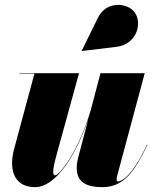

<svg xmlns="http://www.w3.org/2000/svg" viewBox="-20 -762 628 792"><path d="M461 -569C541 -578.5 569 -662.5 536 -710.5C509 -749.5 420 -762.5 383.5 -688L317 -552.5L317.5 -551.5ZM306 -460H60.5V-458H122L36.5 -141C14.5 -49 47.5 10 124 10C215 10 296.5 -132.5 344 -269.5L302 -110C299 -98.5 296.5 -83 296.5 -70C296.5 -18.5 325 10 402 10C493.5 10 537.5 -59.5 588 -164.5L586 -165C520.5 -23 475 -13.5 467.5 -13.5C463 -13.5 461 -16.5 461 -21C461 -25 461.5 -29 463 -35.5L577 -460H394.5L355 -310C306 -141.5 225.5 -39 208 -39C197 -39 194 -53.5 215.5 -131.5Z"/></svg>

Font: Bodoni* 96pt Fatface
Style: Italic
Weight: 900
Italic angle: -13°
Version: Version 2.3